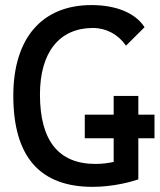

<svg xmlns="http://www.w3.org/2000/svg" viewBox="-20 -723 626 753"><path d="M342.8 9.8C426.3 9.8 496.6 -10.7 522.5 -19.5V-180.7H585.9V-273.4H522.5V-346.7H425.8V-273.4H312.5V-180.7H425.8V-87.9C404.8 -83.5 381.3 -80.1 354.5 -80.1C210 -80.1 136.7 -170.9 136.7 -352.5C136.7 -518.6 213.4 -613.3 344.7 -613.3C396.5 -613.3 443.8 -587.9 474.1 -543.9L546.9 -616.2C512.2 -671.4 436 -703.1 338.9 -703.1C144.5 -703.1 32.2 -573.2 32.2 -347.7C32.2 -109.4 135.7 9.8 342.8 9.8Z"/></svg>

Font: CaskaydiaCove Nerd Font
Style: Regular
Weight: 400
Designer: Aaron Bell
Foundry: Saja Typeworks
Version: Version 2111.1;Nerd Fonts 2.3.3